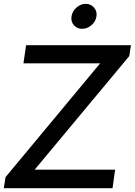

<svg xmlns="http://www.w3.org/2000/svg" viewBox="-34 -987 707 1007"><path d="M416 -966.8Q441.9 -966.8 459 -947.5Q476.1 -928.2 471.9 -901.1Q467.8 -874 445.8 -855Q423.8 -835.9 397 -835.9Q370.1 -835.9 353.5 -855Q336.9 -874 341.1 -901.1Q345.2 -928.2 367.2 -947.5Q389.2 -966.8 416 -966.8ZM569.8 -97.2 556.2 0H-14.2L-4.9 -58.1L491.2 -654.8H88.9L103 -750H652.8L644 -692.9L147.9 -97.2Z"/></svg>

Font: Oakes Grotesk
Style: Medium Italic
Weight: 500
Designer: Samuel Oakes
Foundry: Samuel Oakes
Version: Version 1.0 | wf-rip DC20170320